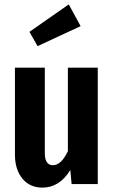

<svg xmlns="http://www.w3.org/2000/svg" viewBox="-20 -838 517 874"><path d="M425 0H306L300 -64Q251 16 173 16Q115 16 81.5 -25.5Q48 -67 48 -134V-530H184V-141Q184 -86 221 -86Q259 -86 289 -150V-530H425ZM293 -818 347 -719 151 -628 114 -693Z"/></svg>

Font: Fira Sans Extra Condensed SemiBold
Style: Regular
Weight: 600
Width: 1
Designer: Carrois Corporate & Edenspiekermann AG
Foundry: Carrois Corporate GbR & Edenspiekermann AG
Version: Version 4.203